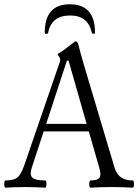

<svg xmlns="http://www.w3.org/2000/svg" viewBox="-22 -870 651 893"><path d="M186 -717.8Q186 -850.1 303.2 -850.1Q419.9 -850.1 419.9 -717.8Q419.9 -712.9 413.1 -712.9Q406.2 -712.9 404.8 -717.8Q388.2 -797.9 304.2 -797.9Q216.8 -797.9 202.1 -717.8Q200.7 -712.9 193.4 -712.6Q186 -712.4 186 -717.8ZM3.9 2.9Q-2.4 2.9 -2.2 -13.9Q-2 -30.8 3.9 -30.8Q42.5 -30.8 59.1 -44.7Q75.7 -58.6 89.8 -98.1L255.9 -581.1Q257.8 -588.9 257.8 -595.2Q257.8 -599.6 252 -607.4Q246.1 -615.2 246.1 -618.2Q246.1 -619.6 264.2 -629.9Q293.5 -650.4 304.2 -660.2Q328.6 -678.2 330.1 -678.2Q339.4 -678.2 344.2 -655.8Q350.1 -631.3 366.2 -575.2L511.2 -88.9Q521 -58.6 541.5 -44.7Q562 -30.8 595.2 -30.8Q601.1 -30.8 601.1 -13.9Q601.1 2.9 595.2 2.9Q546.9 0 497.1 0Q448.7 0 398.9 2.9Q393.1 2.9 393.3 -13.9Q393.6 -30.8 398.9 -30.8Q432.1 -30.8 440.9 -43.7Q449.7 -56.6 439.9 -88.9L391.1 -258.8H181.2L125 -87.9Q115.2 -55.7 129.2 -43.2Q143.1 -30.8 188 -30.8Q194.3 -30.8 194.1 -13.9Q193.8 2.9 188 2.9Q141.6 0 96.2 0Q49.8 0 3.9 2.9ZM192.9 -293.9H380.9L296.9 -587.9H289.1Z"/></svg>

Font: Junicode SmCond Light
Style: Regular
Weight: 300
Width: 4
Designer: Peter S. Baker
Version: Version 2.206